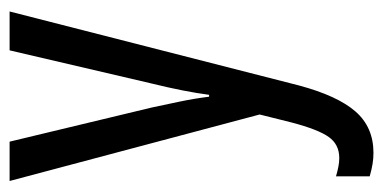

<svg xmlns="http://www.w3.org/2000/svg" viewBox="-224 -354 817 410"><g transform="rotate(-90 185.0 -148.5)"><path d="M4 -537H88L161 -233Q167 -205 173.5 -174Q180 -143 184 -111H188Q195 -164 212 -233L283 -537H366L208 81Q186 163 152.5 201.5Q119 240 64 240Q52 240 40 238Q28 236 14 232V160Q24 163 34 165Q44 167 53 167Q82 167 98 144.5Q114 122 129 65L146 -3Z"/></g></svg>

Font: Noto Sans Thai ExtCond
Style: Regular
Weight: 400
Width: 2
Designer: Monotype Design Team
Foundry: Monotype Imaging Inc.
Version: Version 2.002; ttfautohint (v1.8.4.7-5d5b)